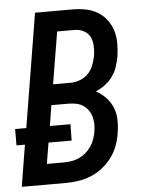

<svg xmlns="http://www.w3.org/2000/svg" viewBox="-56 -777 608 819"><g transform="rotate(-5 248.5 -367.5)"><path d="M192 0H4L33 -178H-3V-248H45L125 -735H287Q315 -735 342.5 -729.5Q370 -724 392.5 -710.5Q415 -697 431 -676Q447 -655 455 -629.5Q463 -604 463 -575.5Q463 -547 459 -519Q455 -497 448 -475.5Q441 -454 427.5 -435Q414 -416 395 -401.5Q376 -387 354 -378Q378 -365 396.5 -345.5Q415 -326 425 -301.5Q435 -277 435.5 -248.5Q436 -220 431 -191Q427 -164 417 -137.5Q407 -111 389.5 -88Q372 -65 349 -47Q326 -29 299.5 -18.5Q273 -8 246 -4Q219 0 192 0ZM175 -424H251Q271 -424 291.5 -432Q312 -440 326.5 -455.5Q341 -471 348.5 -491Q356 -511 360 -531Q363 -552 362 -573Q361 -594 352.5 -611Q344 -628 326 -637.5Q308 -647 287 -647H212ZM119 -88H191Q207 -88 223.5 -90.5Q240 -93 256 -100Q272 -107 285.5 -118.5Q299 -130 309 -144.5Q319 -159 324.5 -175Q330 -191 333 -207Q336 -224 335.5 -240.5Q335 -257 330.5 -272.5Q326 -288 317 -300.5Q308 -313 294.5 -321.5Q281 -330 265 -333Q249 -336 232 -336H160L146 -248H234L233 -178H134Z"/></g></svg>

Font: Iosevka Semibold Oblique
Style: Regular
Weight: 600
Italic angle: -9°
Monospace: yes
Designer: Belleve Invis
Foundry: Belleve Invis
Version: Version 32.5.0; ttfautohint (v1.8.4)